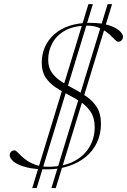

<svg xmlns="http://www.w3.org/2000/svg" viewBox="-20 -828 629 950"><path d="M234.5 102.5 512.5 -807.5H534.5L256 102.5ZM139.5 102.5 417.5 -807.5H439.5L161.5 102.5ZM219.5 -3Q291.5 -3 342.8 -28.5Q394 -54 421.2 -98.5Q448.5 -143 448.5 -199Q448.5 -244 429.5 -273.2Q410.5 -302.5 380.8 -322.5Q351 -342.5 317.5 -359.5Q284 -376.5 254.2 -396.5Q224.5 -416.5 205.5 -445.2Q186.5 -474 186.5 -518Q186.5 -559.5 202.2 -595.2Q218 -631 248.2 -658Q278.5 -685 322.8 -700Q367 -715 424.5 -715Q482.5 -715 518.8 -703Q555 -691 571.8 -675Q588.5 -659 588.5 -646.5Q588.5 -637 582.5 -629.2Q576.5 -621.5 565 -621.5Q559 -621.5 550.8 -629.5Q542.5 -637.5 530.8 -649.2Q519 -661 502.5 -672.8Q486 -684.5 463.8 -692.8Q441.5 -701 412 -701Q347 -701 304 -677.8Q261 -654.5 239.8 -616Q218.5 -577.5 218.5 -532Q218.5 -493 237.5 -467.2Q256.5 -441.5 286.2 -422.8Q316 -404 349.2 -386.5Q382.5 -369 412.2 -347.5Q442 -326 460.8 -294.8Q479.5 -263.5 479.5 -216.5Q479.5 -164.5 459.8 -122.8Q440 -81 404 -51.5Q368 -22 319 -6Q270 10 213 10Q147 10 106 -1.5Q65 -13 46.5 -29.2Q28 -45.5 28 -59.5Q28 -66.5 30.8 -72Q33.5 -77.5 39 -80.8Q44.5 -84 52.5 -84Q57.5 -84 65.2 -76Q73 -68 85.8 -55.8Q98.5 -43.5 116.8 -31.5Q135 -19.5 160.2 -11.2Q185.5 -3 219.5 -3Z"/></svg>

Font: Newsreader 60pt ExtraLight
Style: Italic
Weight: 250
Italic angle: -17°
Designer: Hugues Gentile
Foundry: Production Type
Version: Version 1.003